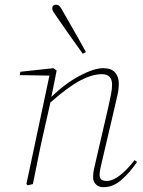

<svg xmlns="http://www.w3.org/2000/svg" viewBox="-20 -767 596 800"><path d="M117 0 96 5 90 0 186 -452 62 -454 65 -468 203 -483 216 -473 194 -363Q251 -419 311.5 -451Q372 -483 410 -483Q443 -483 459 -465.5Q475 -448 475 -419Q475 -396 470 -373.5Q465 -351 458 -321L406 -99Q403 -85 399 -68.5Q395 -52 395 -38Q395 -13 424 -13Q450 -13 480 -36.5Q510 -60 541 -100L551 -92Q520 -47 485.5 -17Q451 13 410 13Q392 13 380 1.5Q368 -10 368 -28Q368 -48 371.5 -62Q375 -76 380 -99L432 -324Q437 -348 442 -371.5Q447 -395 447 -414Q447 -458 404 -458Q365 -458 315 -432Q265 -406 190 -340L160 -207Q148 -155 138 -103.5Q128 -52 117 0ZM338 -550 325 -543Q309 -566 289 -593.5Q269 -621 251.5 -646.5Q234 -672 222 -689Q210 -706 203.5 -716Q197 -726 198 -733Q198 -741 203.5 -744.5Q209 -748 216 -747Q224 -747 230.5 -738.5Q237 -730 247 -711Q258 -692 274 -664Q290 -636 307 -606Q324 -576 338 -550Z"/></svg>

Font: Source Serif Pro ExtraLight
Style: Italic
Weight: 200
Italic angle: -12°
Designer: Frank Grießhammer
Foundry: Adobe Systems Incorporated
Version: Version 3.001;hotconv 1.0.111;makeotfexe 2.5.65597